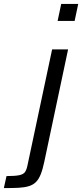

<svg xmlns="http://www.w3.org/2000/svg" viewBox="-121 -763 421 983"><path d="M174 -655.9 192.4 -743H279.5L261.1 -655.9ZM-101.3 200 -87.7 138.5Q-43.7 138.5 -22.3 133.9Q-0.9 129.4 7.2 117.4Q15.4 105.4 19.8 83.1L145.8 -510H227.6L105.7 65.5Q97.6 104.4 87.4 129.7Q77.2 155 62.7 169.3Q48.2 183.6 26.3 190.2Q4.5 196.9 -26.7 198.5Q-57.8 200 -101.3 200Z"/></svg>

Font: Saira Thin
Style: Italic
Weight: 100
Italic angle: -12°
Designer: Hector Gatti with collaboration of the Omnibus-Type team
Foundry: Omnibus-Type
Version: Version 1.101